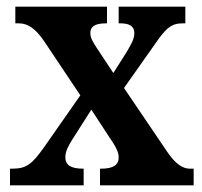

<svg xmlns="http://www.w3.org/2000/svg" viewBox="-20 -556 606 576"><path d="M10 0H231V-50H229C191 -50 176 -62 176 -84C176 -102 185 -118 196 -136L254 -227L303 -152C331 -112 336 -98 336 -83C336 -61 319 -50 284 -50H280V0H561V-50H549C528 -50 505 -65 480 -103L352 -292L443 -421C479 -474 495 -486 529 -486H536V-536H336V-486H340C365 -486 383 -480 383 -456C383 -438 372 -421 360 -400L320 -337L271 -411C258 -431 251 -443 251 -457C251 -473 260 -486 298 -486H301V-536H26V-486H37C65 -486 88 -468 112 -433L221 -270L112 -114C77 -65 60 -50 18 -50H10Z"/></svg>

Font: Noto Serif Bengali Condensed
Style: Bold
Weight: 700
Width: 3
Designer: Juan Bruce, Universal Thirst, Indian Type Foundry and the Monotype Design Team.
Foundry: Monotype Imaging Inc.
Version: Version 2.003